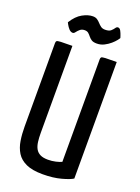

<svg xmlns="http://www.w3.org/2000/svg" viewBox="-166 -961 761 1042"><g transform="rotate(20 214.0 -439.5)"><path d="M219 10Q159 10 123 -6.5Q87 -23 69 -52Q51 -81 45 -119Q39 -157 39 -200V-682Q39 -691 43 -694.5Q47 -698 66.5 -699Q86 -700 133 -700V-197Q133 -169 136 -146Q139 -123 148 -107Q157 -91 174 -82.5Q191 -74 219 -74Q242 -74 263.5 -79Q285 -84 297 -90V-682Q297 -691 301 -694.5Q305 -698 324.5 -699Q344 -700 389 -700V-27Q371 -15 325 -2.5Q279 10 219 10ZM252 -757Q232 -757 221.5 -764Q211 -771 204 -780Q197 -789 189 -796Q181 -803 167 -803Q151 -803 140.5 -794Q130 -785 123.5 -776Q117 -767 110 -767Q98 -767 88 -778Q78 -789 72 -800.5Q66 -812 66 -812Q92 -854 124 -871.5Q156 -889 183 -889Q199 -889 209 -882Q219 -875 227 -866Q235 -857 244.5 -850Q254 -843 269 -843Q292 -843 302.5 -852.5Q313 -862 318.5 -870.5Q324 -879 332 -879Q342 -879 348.5 -866.5Q355 -854 359 -841.5Q363 -829 363 -829Q362 -826 353 -814.5Q344 -803 329 -790Q314 -777 294.5 -767Q275 -757 252 -757Z"/></g></svg>

Font: Yanone Kaffeesatz Medium
Style: Regular
Weight: 500
Designer: Yanone (Cyrillic: Daniel Pouzeot, Huerta Tipografica, and Cyreal)
Foundry: Yanone
Version: Version 2.003